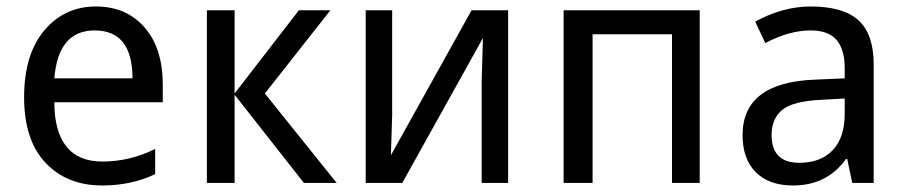

<svg xmlns="http://www.w3.org/2000/svg" viewBox="-20 -567 2806 595"><path d="M484.4 -250H148.4Q148.4 -160.2 185.5 -113.3Q222.7 -66.4 296.9 -66.4Q382.8 -66.4 460.9 -105.5V-27.3Q386.7 7.8 296.9 7.8Q187.5 7.8 121.1 -62.5Q54.7 -132.8 54.7 -265.6Q54.7 -398.4 117.2 -472.7Q179.7 -546.9 277.3 -546.9Q371.1 -546.9 427.7 -482.4Q484.4 -418 484.4 -304.7ZM148.4 -324.2H390.6Q390.6 -398.4 361.3 -435.5Q332 -472.7 273.4 -472.7Q160.2 -472.7 148.4 -324.2Z M906.2 -535.2H1003.9L800.8 -277.3L1023.4 0H921.9L707 -273.4V0H621.1V-535.2H707V-277.3Z M1195.3 -535.2V-210.9L1191.4 -85.9L1441.4 -535.2H1554.7V0H1472.7V-316.4L1476.6 -449.2L1226.6 0H1113.3V-535.2Z M1816.4 0H1726.6V-535.2H2148.4V0H2062.5V-460.9H1816.4Z M2621.1 0 2605.5 -74.2H2601.6Q2543 7.8 2437.5 7.8Q2363.3 7.8 2322.3 -33.2Q2281.2 -74.2 2281.2 -148.4Q2281.2 -312.5 2507.8 -320.3L2597.7 -324.2V-355.5Q2597.7 -414.1 2572.3 -443.4Q2546.9 -472.7 2492.2 -472.7Q2425.8 -472.7 2351.6 -433.6L2320.3 -500Q2406.2 -546.9 2492.2 -546.9Q2593.8 -546.9 2640.6 -503.9Q2687.5 -460.9 2687.5 -367.2V0ZM2597.7 -261.7 2527.3 -257.8Q2437.5 -253.9 2404.3 -226.6Q2371.1 -199.2 2371.1 -148.4Q2371.1 -105.5 2392.6 -84Q2414.1 -62.5 2457 -62.5Q2523.4 -62.5 2560.5 -101.6Q2597.7 -140.6 2597.7 -214.8Z"/></svg>

Font: Droid Sans Fallback
Style: Regular
Weight: 400
Designer: Steve Matteson
Foundry: Ascender Corporation
Version: 3.00 (Khmer version)